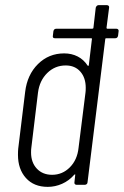

<svg xmlns="http://www.w3.org/2000/svg" viewBox="-20 -720 482 748"><path d="M442 -598 440 -581Q438 -571 429 -571H394Q390 -571 390 -567L321 -10Q321 -6 318 -3Q315 0 310 0H278Q274 0 271.5 -3Q269 -6 270 -10L273 -38Q274 -40 272.5 -40.5Q271 -41 269 -39Q249 -16 222 -4Q195 8 166 8Q112 8 81 -26.5Q50 -61 50 -117Q50 -133 51 -141L78 -362Q86 -429 128 -470.5Q170 -512 230 -512Q259 -512 282.5 -500Q306 -488 321 -465Q322 -463 324 -463.5Q326 -464 326 -466L338 -567Q339 -568 338 -569.5Q337 -571 335 -571H194Q184 -571 186 -581L188 -598Q190 -608 199 -608H339Q341 -608 342.5 -609Q344 -610 344 -612L353 -690Q354 -694 357 -697Q360 -700 364 -700H396Q401 -700 403.5 -697Q406 -694 405 -690L395 -612Q395 -608 399 -608H434Q438 -608 440.5 -605Q443 -602 442 -598ZM286 -144 313 -359Q314 -365 314 -378Q314 -417 293 -441Q272 -465 236 -465Q194 -465 164 -435.5Q134 -406 128 -359L102 -144Q101 -138 101 -126Q101 -87 123.5 -63Q146 -39 183 -39Q223 -39 252 -68Q281 -97 286 -144Z"/></svg>

Font: Barlow Condensed Light
Style: Italic
Weight: 300
Width: 3
Italic angle: -7°
Designer: Jeremy Tribby
Foundry: Tribby Type
Version: Version 1.408